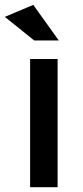

<svg xmlns="http://www.w3.org/2000/svg" viewBox="-40 -777 344 797"><path d="M85 0V-532.2H199.2V0ZM-20 -707 98.1 -756.8 204.1 -608.9H102.1Z"/></svg>

Font: TruenoRg
Style: Book
Weight: 400
Designer: Julieta Ulanovsky
Foundry: Julieta Ulanovsky
Version: Version 3.001b